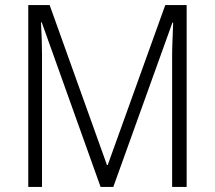

<svg xmlns="http://www.w3.org/2000/svg" viewBox="-20 -734 843 754"><path d="M375 0 144 -646H141Q145 -576 145 -516V0H91V-714H175L400 -86H403L629 -714H713V0H656V-519Q656 -545 657.5 -577Q659 -609 660 -645H657L425 0Z"/></svg>

Font: Noto Sans Thai Looped SemiCondensed Light
Style: Regular
Weight: 300
Width: 4
Designer: Sasikarn Vongin, Ben Mitchell
Foundry: The Fontpad Ltd
Version: Version 1.001; ttfautohint (v1.8.4.7-5d5b)